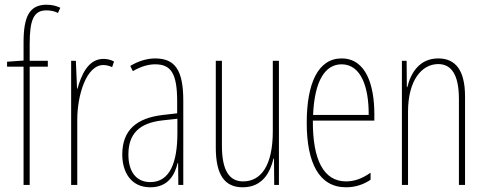

<svg xmlns="http://www.w3.org/2000/svg" viewBox="-20 -785 2063 815"><path d="M183 -502V-527H106V-598C106 -701 123 -741 177 -741C193 -741 211 -738 226 -730L236 -752C222 -759 202 -765 178 -765C105 -765 80 -715 80 -605V-528L10 -523V-502H80V0H106V-502Z M419 -535C352 -535 324 -462 309 -409H307L302 -527H282V0H308V-277C308 -380 346 -509 419 -509C433 -509 448 -504 456 -500L464 -524C450 -532 432 -535 419 -535Z M638 -537C604 -537 565 -525 533 -505L544 -483C581 -505 614 -512 638 -512C705 -512 732 -475 732 -355V-304L671 -297C561 -284 499 -234 499 -129C499 -57 534 10 618 10C694 10 722 -43 734 -93H736L737 0H758V-358C758 -489 722 -537 638 -537ZM670 -274 733 -281V-220C733 -97 702 -12 618 -12C560 -12 525 -54 525 -129C525 -217 571 -263 670 -274Z M1164 -527H1138V-228C1138 -82 1088 -15 1012 -15C954 -15 922 -60 922 -167V-527H896V-159C896 -45 932 10 1010 10C1095 10 1127 -54 1141 -112H1143L1144 0H1164Z M1430 -537C1329 -537 1282 -429 1282 -264C1282 -94 1334 10 1449 10C1490 10 1525 -3 1553 -22V-52C1518 -27 1484 -15 1449 -15C1354 -15 1307 -106 1308 -273H1569V-301C1569 -421 1535 -537 1430 -537ZM1430 -512C1513 -512 1546 -414 1545 -297H1309C1315 -442 1360 -512 1430 -512Z M1840 -537C1760 -537 1723 -474 1709 -415H1707L1706 -527H1686V0H1712V-311C1712 -445 1771 -513 1840 -513C1894 -513 1928 -471 1928 -365V0H1954V-375C1954 -488 1913 -537 1840 -537Z"/></svg>

Font: Noto Sans Myanmar UI ExtraCondensed Thin
Style: Regular
Weight: 100
Width: 2
Designer: Monotype Design Team
Foundry: Monotype Imaging Inc.
Version: Version 2.103